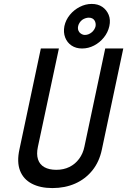

<svg xmlns="http://www.w3.org/2000/svg" viewBox="-20 -947 648 978"><path d="M447 -927Q416 -927 386.5 -912Q357 -897 336 -871.5Q315 -846 308 -814Q302 -782 312 -756Q322 -730 344.5 -715Q367 -700 398 -700Q430 -700 459 -715Q488 -730 509 -756Q530 -782 537 -814Q544 -846 533.5 -871.5Q523 -897 501 -912Q479 -927 447 -927ZM432 -857Q453 -857 462 -842Q469 -830 467 -814Q465 -805 460 -797Q455 -789 448 -783Q441 -777 432 -773Q423 -769 412 -769Q404 -769 396.5 -773Q389 -777 384 -783Q379 -790 377.5 -797.5Q376 -805 378 -814Q380 -823 385.5 -831.5Q391 -840 399 -846Q406 -851 415 -854Q424 -857 432 -857ZM499 -186 608 -700H516L410 -200Q403 -165 383 -138Q363 -111 333.5 -96.5Q304 -82 267 -82Q230 -82 206 -95.5Q182 -109 173.5 -135.5Q165 -162 173 -199L280 -700H188L79 -186Q65 -122 82 -78Q99 -34 142 -11.5Q185 11 247 11Q311 11 363 -12Q415 -35 450.5 -79Q486 -123 499 -186Z"/></svg>

Font: Advent Pro SemiBold
Style: Italic
Weight: 600
Italic angle: -12°
Version: Version 3.000